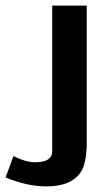

<svg xmlns="http://www.w3.org/2000/svg" viewBox="-97 -492 393 684"><path d="M-77 140 -49 64Q-5 86 28 86Q89 86 89 47V-472H212V30Q209 92 192 119Q159 172 68 172Q-1 172 -77 140Z"/></svg>

Font: Coval
Style: Bold
Weight: 700
Foundry: Context Ltd
Version: Version 001.000